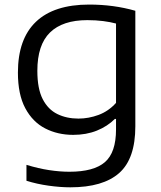

<svg xmlns="http://www.w3.org/2000/svg" viewBox="-20 -570 686 820"><path d="M280.5 230Q237.5 230 187.5 223Q137.5 216 93 202V134Q143.5 149.5 189.5 156.5Q235.5 163.5 276.5 163.5Q380.5 163.5 428 122.5Q475.5 81.5 475.5 -17V-62H470.5Q439 -30.5 393.8 -12.2Q348.5 6 292.5 6Q226.5 6 173 -21.5Q119.5 -49 88 -107.8Q56.5 -166.5 56.5 -260Q56.5 -403.5 133.5 -477Q210.5 -550.5 361 -550.5Q465 -550.5 558 -524V-30.5Q558 108 489 169Q420 230 280.5 230ZM315 -63.5Q358.5 -63.5 401 -79.2Q443.5 -95 475.5 -130.5V-469.5Q451.5 -476 420.5 -480Q389.5 -484 353 -484Q247.5 -484 193.5 -431.2Q139.5 -378.5 139.5 -267.5Q139.5 -191.5 162.2 -147Q185 -102.5 224.8 -83Q264.5 -63.5 315 -63.5Z"/></svg>

Font: Encode Sans Expanded
Style: Regular
Weight: 400
Width: 7
Designer: Multiple Designers
Foundry: Impallari Type
Version: Version 3.000; ttfautohint (v1.8.3) -l 8 -r 50 -G 200 -x 14 